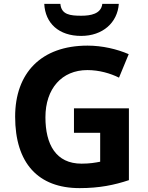

<svg xmlns="http://www.w3.org/2000/svg" viewBox="-20 -1052 764 989"><path d="M592 -1032H507C501 -980 446 -971 399 -971C342 -971 296 -976 291 -1032H208C213 -932 283 -867 398 -867C509 -867 585 -935 592 -1032ZM361 -494V-368H496V-219C470 -214 443 -209 400 -209C268 -209 214 -308 214 -448C214 -595 298 -691 430 -691C491 -691 549 -674 593 -652L643 -773C583 -799 507 -817 431 -817C191 -817 58 -675 58 -451C58 -211 177 -83 390 -83C492 -83 569 -99 644 -124V-494Z"/></svg>

Font: Noto Sans Telugu UI
Style: Bold
Weight: 700
Designer: Jelle Bosma - Monotype Design Team
Foundry: Monotype Imaging Inc.
Version: Version 2.005